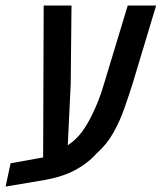

<svg xmlns="http://www.w3.org/2000/svg" viewBox="-57 -650 586 697"><path d="M-36.6 27.3 -18.6 -57.1 81.1 -75.2Q85.9 -75.7 90.6 -76.7Q95.2 -77.6 99.6 -78.6L101.6 -629.9H202.6L199.7 -345.2L189 -122.6Q218.3 -141.6 240 -170.7Q261.7 -199.7 279.3 -237.8Q288.6 -256.3 299.1 -282.5Q309.6 -308.6 318.4 -338.4L406.7 -629.9H509.8L424.3 -346.2Q410.6 -302.7 394.5 -256.8Q378.4 -210.9 354.7 -168.5Q331.1 -126 293.9 -93.3Q261.7 -57.1 216.1 -32.7Q170.4 -8.3 105.5 3.4Z"/></svg>

Font: Open Sans Condensed SemiBold
Style: Italic
Weight: 600
Width: 3
Italic angle: -12°
Designer: Monotype Design Team
Foundry: Monotype Imaging Inc.
Version: Version 3.000; ttfautohint (v1.8.4)